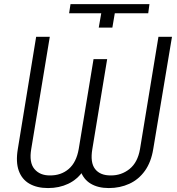

<svg xmlns="http://www.w3.org/2000/svg" viewBox="-20 -907 864 936"><path d="M473.6 -842.3H316.9L323.7 -886.7H708.5L702.6 -842.3H539.6L527.8 -772.5H461.4ZM436 -618.7H498.5L426.3 -180.7Q415.5 -116.7 386 -74.2Q356.4 -31.7 312.5 -11Q268.6 9.8 214.4 9.8Q160.6 9.8 123.8 -11.2Q86.9 -32.2 71.5 -74.7Q56.2 -117.2 66.9 -180.7L156.2 -727.5H222.7L132.3 -180.7Q121.1 -114.7 147.9 -83Q174.8 -51.3 223.6 -51.8Q277.8 -51.3 315.2 -83.5Q352.5 -115.7 363.8 -180.7ZM752.4 -727.5H818.4L727.1 -180.7Q716.8 -116.7 686.3 -74.2Q655.8 -31.7 610.4 -11Q564.9 9.8 510.3 9.8Q458 9.8 422.4 -11.5Q386.7 -32.7 372.3 -75.2Q357.9 -117.7 368.7 -180.7L440.9 -618.7H502.4L430.2 -180.7Q418.9 -114.7 443.6 -83Q468.3 -51.3 520 -51.8Q571.8 -51.3 611.6 -83.3Q651.4 -115.2 662.6 -180.7Z"/></svg>

Font: Inter Tight Light
Style: Italic
Weight: 300
Italic angle: -9.39999°
Designer: Rasmus Andersson
Foundry: rsms
Version: Version 3.004